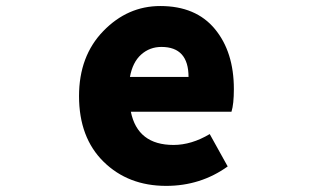

<svg xmlns="http://www.w3.org/2000/svg" viewBox="-20 -603 1040 637"><path d="M531.2 13.7Q405.3 13.7 323.7 -66.4Q242.2 -146.5 242.2 -284.2Q242.2 -417 322.8 -500Q403.3 -583 511.7 -583Q629.9 -583 692.9 -506.8Q755.9 -430.7 755.9 -307.6Q755.9 -257.8 748 -232.4H414.1Q436.5 -122.1 555.7 -122.1Q615.2 -122.1 675.8 -158.2L735.4 -50.8Q645.5 13.7 531.2 13.7ZM411.1 -347.7H605.5Q605.5 -447.3 515.6 -447.3Q476.6 -447.3 448.2 -421.9Q419.9 -396.5 411.1 -347.7Z"/></svg>

Font: Gen Shin Gothic Monospace Heavy
Style: Bold
Weight: 800
Designer: [Source Han Sans]
Ryoko NISHIZUKA  (kana & ideographs); Paul D. Hunt (Latin, Greek & Cyrillic); Wenlong ZHANG  (bopomofo
Version: Version 1.002.20150607